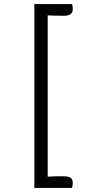

<svg xmlns="http://www.w3.org/2000/svg" viewBox="-20 -740 420 950"><path d="M216 -664V134Q254 132 287.5 132Q321 132 330.5 140.5Q340 149 340 164Q340 179 336 190H150V-720H336Q340 -712 340 -694Q340 -662 296.5 -662Q253 -662 216 -664Z"/></svg>

Font: Overlock
Style: Regular
Weight: 400
Designer: Dario Muhafara
Foundry: Dario Manuel Muhafara
Version: Version 1.002